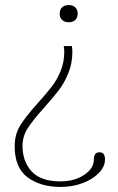

<svg xmlns="http://www.w3.org/2000/svg" viewBox="-20 -500 465 759"><path d="M216 -446Q216 -462 225.5 -471Q235 -480 252 -480Q268 -480 277.5 -471Q287 -462 287 -446Q287 -430 277.5 -421Q268 -412 252 -412Q235 -412 225.5 -421Q216 -430 216 -446ZM38 78Q38 31 60.5 -5Q83 -41 130 -93Q164 -131 184.5 -157.5Q205 -184 219.5 -219Q234 -254 234 -295Q234 -305 232 -318H264Q266 -310 266 -296Q266 -250 250.5 -211.5Q235 -173 212.5 -143.5Q190 -114 154 -74Q110 -25 89.5 7Q69 39 69 77Q69 138 105 177.5Q141 217 219 217Q274 217 312.5 191.5Q351 166 351 131Q351 102 373 102Q384 102 389.5 108.5Q395 115 395 131Q395 158 371.5 183Q348 208 307.5 223.5Q267 239 219 239Q140 239 89 201Q38 163 38 78Z"/></svg>

Font: Taviraj Thin
Style: Regular
Weight: 100
Designer: Katatrad Team
Foundry: CadsonDemak
Version: Version 1.030